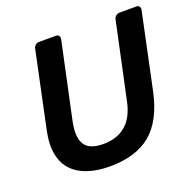

<svg xmlns="http://www.w3.org/2000/svg" viewBox="-125 -828 973 965"><g transform="rotate(-20 361.0 -345.0)"><path d="M303 10Q239 10 188 -6.5Q137 -23 104.5 -57Q72 -91 61.5 -143.5Q51 -196 66 -268L152 -675Q154 -686 162.5 -693Q171 -700 181 -700H272Q283 -700 288 -693Q293 -686 291 -675L204 -268Q187 -186 212 -146.5Q237 -107 312 -107Q384 -107 431 -146.5Q478 -186 495 -268L582 -675Q584 -686 593 -693Q602 -700 612 -700H702Q713 -700 718 -693Q723 -686 721 -675L635 -268Q604 -124 524 -57Q444 10 303 10Z"/></g></svg>

Font: Rubik Light Medium
Style: Italic
Weight: 500
Italic angle: -12°
Version: Version 2.104